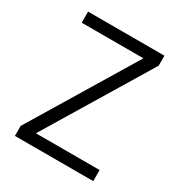

<svg xmlns="http://www.w3.org/2000/svg" viewBox="-166 -816 874 932"><g transform="rotate(30 271.0 -350.0)"><path d="M52 0V-56L404 -638H58V-700H486V-644L134 -62H491V0Z"/></g></svg>

Font: Host Grotesk Light Light
Style: Regular
Weight: 300
Version: Version 1.003